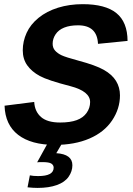

<svg xmlns="http://www.w3.org/2000/svg" viewBox="-20 -689 640 926"><path d="M245.1 9.8Q130.4 9.8 67.6 -38.6Q4.9 -86.9 2 -179.2L145 -197.3Q147.5 -151.4 177.7 -124.8Q208 -98.1 270 -98.1Q318.4 -98.1 349.9 -109.6Q381.3 -121.1 397.9 -144.8Q414.6 -168.5 414.6 -196.8Q414.6 -248.5 319.8 -273.4Q210.9 -301.3 171.9 -322.5Q132.8 -343.8 111.3 -374Q89.8 -404.3 89.8 -446.3Q89.8 -489.7 108.4 -530.5Q127 -571.3 166 -603Q205.1 -634.8 260 -651.9Q314.9 -668.9 378.9 -668.9Q488.3 -668.9 541.5 -625.7Q594.7 -582.5 595.2 -491.7L452.6 -477.5Q448.7 -566.9 356.4 -566.9Q316.9 -566.9 289.6 -555.9Q262.2 -544.9 248 -523.4Q233.9 -502 233.9 -478Q233.9 -458.5 245.4 -445.3Q256.8 -432.1 276.6 -422.6Q296.4 -413.1 358.4 -396.5Q440.9 -374.5 480.7 -352.1Q520.5 -329.6 539.6 -298.6Q558.6 -267.6 558.6 -229Q558.6 -164.6 520.5 -107.9Q482.4 -51.3 411.4 -20.8Q340.3 9.8 245.1 9.8ZM161.6 217.3Q139.2 217.3 112.8 214.4L124 156.7Q139.6 160.2 164.1 160.2Q238.8 160.2 238.8 119.6Q238.8 107.4 227.8 100.1Q216.8 92.8 184.6 92.8Q166 92.8 159.2 93.8L210.9 0H280.8L251.5 49.8Q329.1 54.7 329.1 107.9Q329.1 137.2 311 163.3Q293 189.5 254.4 203.4Q215.8 217.3 161.6 217.3Z"/></svg>

Font: Liberation Mono
Style: Bold Italic
Weight: 700
Italic angle: -12°
Monospace: yes
Designer: Steve Matteson
Foundry: Ascender Corporation
Version: Version 2.1.5